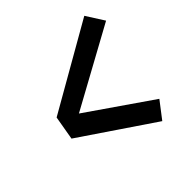

<svg xmlns="http://www.w3.org/2000/svg" viewBox="-142 -733 785 785"><g transform="rotate(-45 250.0 -341.0)"><path d="M369 -76 56 -288 74 -392 448 -606 497 -529 150 -339 425 -149Z"/></g></svg>

Font: Iosevka Curly Slab Semibold
Style: Italic
Weight: 600
Italic angle: -9°
Monospace: yes
Designer: Belleve Invis
Foundry: Belleve Invis
Version: Version 22.1.2; ttfautohint (v1.8.4)